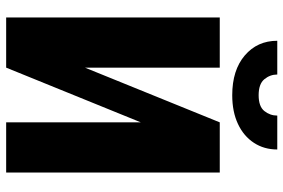

<svg xmlns="http://www.w3.org/2000/svg" viewBox="-172 -770 942 639"><g transform="rotate(90 299.5 -451.0)"><path d="M205.6 -262.2 387.7 -710.9H554.7V0H387.7V-448.2L205.6 0H38.6V-710.9H205.6ZM365.2 -902.3H478Q478 -858.4 455.8 -824.5Q433.6 -790.5 393.1 -771.5Q352.5 -752.4 297.4 -752.4Q213.9 -752.4 165 -794.2Q116.2 -835.9 116.2 -902.3H228.5Q228.5 -878.4 244.1 -859.4Q259.8 -840.3 297.4 -840.3Q335 -840.3 350.1 -859.4Q365.2 -878.4 365.2 -902.3Z"/></g></svg>

Font: Roboto Condensed Black
Style: Regular
Weight: 900
Designer: Christian Robertson
Foundry: Google
Version: Version 3.008; 2023